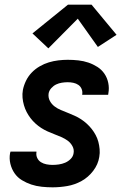

<svg xmlns="http://www.w3.org/2000/svg" viewBox="-20 -794 540 822"><path d="M205 8Q182 8 158.5 5.5Q135 3 114 -4Q93 -11 74 -22.5Q55 -34 42.5 -52Q30 -70 24.5 -92.5Q19 -115 23 -138Q24 -140 24 -141.5Q24 -143 25 -145H136Q136 -144 136 -143.5Q136 -143 136 -142Q134 -129 139.5 -117.5Q145 -106 155.5 -99.5Q166 -93 179 -90.5Q192 -88 205 -88Q218 -88 232 -90Q246 -92 259 -97.5Q272 -103 282.5 -113.5Q293 -124 295 -138Q298 -154 290 -168.5Q282 -183 269.5 -192Q257 -201 242 -207.5Q227 -214 212.5 -219.5Q198 -225 183.5 -231.5Q169 -238 156 -246.5Q143 -255 131.5 -265.5Q120 -276 110.5 -288.5Q101 -301 94 -314.5Q87 -328 82.5 -343.5Q78 -359 76.5 -375.5Q75 -392 78 -409Q82 -429 91.5 -448.5Q101 -468 116 -483.5Q131 -499 150 -510Q169 -521 189 -527Q209 -533 229.5 -535.5Q250 -538 270 -538Q293 -538 315.5 -535.5Q338 -533 358.5 -526Q379 -519 397 -507.5Q415 -496 427 -478.5Q439 -461 443.5 -439Q448 -417 444 -395Q444 -393 443.5 -391.5Q443 -390 443 -388H331Q332 -388 332 -389Q332 -390 332 -390Q334 -402 329.5 -413Q325 -424 315.5 -430.5Q306 -437 294 -439.5Q282 -442 270 -442Q258 -442 245 -440Q232 -438 220.5 -432.5Q209 -427 199.5 -416.5Q190 -406 188 -393Q186 -376 193.5 -362Q201 -348 213.5 -338.5Q226 -329 240.5 -323Q255 -317 270 -311Q285 -305 299.5 -298.5Q314 -292 327 -283.5Q340 -275 351.5 -264.5Q363 -254 372.5 -242Q382 -230 389.5 -216Q397 -202 401 -187Q405 -172 406.5 -155.5Q408 -139 405 -122Q400 -90 379 -62.5Q358 -35 329 -19Q300 -3 268 2.5Q236 8 205 8ZM187 -587 119 -651 271 -774H372L479 -645L399 -593L313 -714Z"/></svg>

Font: Iosevka Curly Oblique
Style: Bold
Weight: 700
Italic angle: -9°
Monospace: yes
Designer: Belleve Invis
Foundry: Belleve Invis
Version: Version 11.1.0; ttfautohint (v1.8.3)